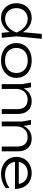

<svg xmlns="http://www.w3.org/2000/svg" viewBox="1414 -2224 823 3691"><g transform="rotate(90 1825.5 -378.5)"><path d="M611 0 591 -215 618 -281 593 -352 632 -770H726L679 -286L705 0ZM646 -282Q624 -194 578.5 -127.5Q533 -61 468.5 -24Q404 13 326 13Q243 13 179 -24.5Q115 -62 78.5 -128.5Q42 -195 42 -282Q42 -370 78.5 -436Q115 -502 179 -539Q243 -576 326 -576Q404 -576 468.5 -539Q533 -502 579 -436Q625 -370 646 -282ZM136 -282Q136 -218 162.5 -169Q189 -120 235.5 -92.5Q282 -65 341 -65Q401 -65 451.5 -92.5Q502 -120 541.5 -169Q581 -218 606 -282Q581 -346 541.5 -395Q502 -444 451.5 -471.5Q401 -499 341 -499Q282 -499 235.5 -471.5Q189 -444 162.5 -395Q136 -346 136 -282Z M1142 13Q1043 13 967.5 -24Q892 -61 850 -128Q808 -195 808 -282Q808 -370 850 -436Q892 -502 967.5 -539Q1043 -576 1142 -576Q1242 -576 1317 -539Q1392 -502 1434.5 -436Q1477 -370 1477 -282Q1477 -195 1434.5 -128Q1392 -61 1317 -24Q1242 13 1142 13ZM1142 -64Q1216 -64 1270 -90.5Q1324 -117 1353.5 -166Q1383 -215 1383 -282Q1383 -348 1353.5 -397Q1324 -446 1270 -473Q1216 -500 1142 -500Q1069 -500 1014.5 -473Q960 -446 931 -397Q902 -348 902 -282Q902 -215 931 -166Q960 -117 1014.5 -90.5Q1069 -64 1142 -64Z M1566 -563H1658L1690 -372V0H1598V-385ZM1923 -576Q2002 -576 2057 -544.5Q2112 -513 2141 -453.5Q2170 -394 2170 -310V0H2078V-294Q2078 -395 2031.5 -446.5Q1985 -498 1896 -498Q1834 -498 1787.5 -470Q1741 -442 1715.5 -392.5Q1690 -343 1690 -277L1653 -303Q1660 -387 1696 -448Q1732 -509 1790.5 -542.5Q1849 -576 1923 -576Z M2285 -563H2377L2409 -372V0H2317V-385ZM2642 -576Q2721 -576 2776 -544.5Q2831 -513 2860 -453.5Q2889 -394 2889 -310V0H2797V-294Q2797 -395 2750.5 -446.5Q2704 -498 2615 -498Q2553 -498 2506.5 -470Q2460 -442 2434.5 -392.5Q2409 -343 2409 -277L2372 -303Q2379 -387 2415 -448Q2451 -509 2509.5 -542.5Q2568 -576 2642 -576Z M3327 13Q3230 13 3155.5 -24.5Q3081 -62 3038.5 -128.5Q2996 -195 2996 -282Q2996 -370 3036 -436Q3076 -502 3147 -539Q3218 -576 3310 -576Q3401 -576 3469 -536Q3537 -496 3574.5 -423.5Q3612 -351 3612 -255H3066V-328H3573L3519 -295Q3516 -358 3489 -404Q3462 -450 3416 -475Q3370 -500 3309 -500Q3243 -500 3194 -473.5Q3145 -447 3117.5 -399Q3090 -351 3090 -286Q3090 -218 3121 -168Q3152 -118 3208 -91Q3264 -64 3340 -64Q3409 -64 3475.5 -87Q3542 -110 3595 -150V-78Q3543 -36 3471 -11.5Q3399 13 3327 13Z"/></g></svg>

Font: Unbounded Light
Style: Regular
Weight: 300
Designer: Luke Prowse, Jean-Baptiste Morizot, Fátima Lázaro, Florian Runge
Foundry: NaN
Version: Version 1.700